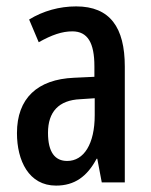

<svg xmlns="http://www.w3.org/2000/svg" viewBox="-20 -663 472 600"><path d="M218 -643C166 -643 115 -629 71 -602L101 -531C142 -554 174 -565 206 -565C254 -565 275 -529 275 -456V-423L211 -420C97 -415 33 -356 33 -247C33 -161 70 -83 155 -83C213 -83 252 -111 282 -167H284L298 -93H370V-455C370 -577 324 -643 218 -643ZM231 -353 276 -356V-303C276 -213 242 -160 190 -160C152 -160 130 -187 130 -248C130 -313 163 -350 231 -353Z"/></svg>

Font: Noto Sans Kannada UI ExtraCondensed Medium
Style: Regular
Weight: 500
Width: 2
Designer: Jelle Bosma - Monotype Design Team
Foundry: Monotype Imaging Inc.
Version: Version 2.005